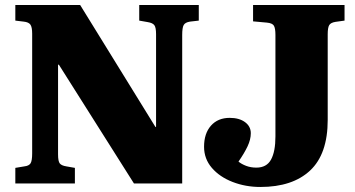

<svg xmlns="http://www.w3.org/2000/svg" viewBox="-20 -730 1411 764"><path d="M41 0V-62L77 -68Q95 -70 101.5 -80Q108 -90 108 -120V-596Q108 -622 101 -632Q94 -642 74 -644L41 -648V-710H299L599 -224L601 -226V-594Q601 -621 594 -630Q587 -639 568 -642L534 -648V-710H771V-648L736 -644Q717 -641 711 -630.5Q705 -620 705 -591V0H513L214 -473L211 -472V-116Q211 -88 218 -79.5Q225 -71 244 -68L278 -62V0ZM1016 14Q957 14 905.5 -6Q854 -26 823 -62Q792 -98 792 -146Q792 -199 819.5 -230Q847 -261 894 -261Q932 -261 955 -244Q978 -227 978 -200Q978 -175 965 -147.5Q952 -120 929 -87Q941 -77 959.5 -70Q978 -63 1000 -63Q1041 -63 1058.5 -95Q1076 -127 1076 -187V-591Q1076 -617 1070 -627.5Q1064 -638 1042 -640L987 -645V-710H1351V-648L1315 -643Q1296 -640 1290 -630Q1284 -620 1284 -594V-253Q1284 -117 1214 -51.5Q1144 14 1016 14Z"/></svg>

Font: Literata 36pt ExtraBold
Style: Regular
Weight: 800
Designer: Latin by Veronika Burian and Jose Scaglione. Greek by Irene Vlachou. Cyrillic by Vera Evstafieva.
Foundry: TypeTogether
Version: Version 3.002